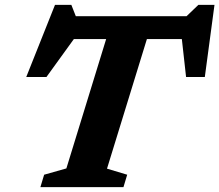

<svg xmlns="http://www.w3.org/2000/svg" viewBox="-20 -774 907 794"><path d="M506 -51.5 490.5 0H147L162.5 -51.5L254.5 -77.5L419 -612.5H285.5L172 -455.5H88.5L207.5 -754H275L293.5 -707H751.5L800.5 -754H867L827 -455.5H749.5L732 -612.5H587.5L422.5 -76.5Z"/></svg>

Font: Newsreader 6pt SemiBold
Style: Italic
Weight: 600
Italic angle: -17°
Designer: Hugues Gentile
Foundry: Production Type
Version: Version 1.003; ttfautohint (v1.8.3)